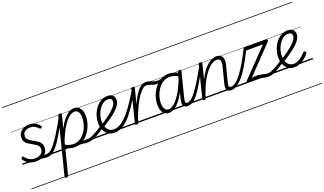

<svg xmlns="http://www.w3.org/2000/svg" viewBox="-109 -1637 4691 2779"><g transform="rotate(-20 2236.5 -247.5)"><path d="M257 -7Q285 -17 310 -22Q335 -27 354.5 -29Q374 -31 385 -31Q394 -31 397.5 -23.5Q401 -16 399 -7Q397 2 390 9.5Q383 17 372 17Q351 17 331 14Q311 11 288 10Q265 9 235 15ZM200 19Q153 19 117 4.5Q81 -10 56.5 -32Q32 -54 19 -75Q14 -83 15 -91Q16 -99 26 -106Q35 -112 42.5 -113Q50 -114 56 -104Q80 -70 116.5 -48.5Q153 -27 202 -27Q238 -27 267 -38.5Q296 -50 313 -73Q330 -96 330 -129Q330 -157 314.5 -176.5Q299 -196 274.5 -210.5Q250 -225 223 -239.5Q196 -254 171.5 -271Q147 -288 131.5 -313Q116 -338 116 -374Q116 -418 138 -450Q160 -482 198.5 -500.5Q237 -519 287 -519Q328 -519 359 -506Q390 -493 411.5 -474.5Q433 -456 444 -439Q450 -430 449 -424.5Q448 -419 437 -411Q429 -405 422 -405.5Q415 -406 408 -413Q382 -443 353.5 -458Q325 -473 283 -473Q233 -473 201.5 -448.5Q170 -424 170 -380Q170 -352 185.5 -332.5Q201 -313 225.5 -298Q250 -283 277.5 -268.5Q305 -254 329.5 -236.5Q354 -219 369.5 -195Q385 -171 385 -135Q385 -86 360.5 -51.5Q336 -17 294 1Q252 19 200 19ZM0 365H535V375H0ZM0 -20H535V0H0ZM0 -505H535V-500H0ZM0 -885H535V-875H0Z M373 17Q362 17 357 9.5Q352 2 353 -7Q354 -16 362.5 -23.5Q371 -31 385 -31Q413 -31 444.5 -55Q476 -79 516.5 -131Q557 -183 609 -268Q661 -353 730 -476Q735 -486 744 -485.5Q753 -485 759 -478Q765 -471 760 -461Q687 -325 632.5 -233Q578 -141 535 -86Q492 -31 453.5 -7Q415 17 373 17ZM535 365V375ZM535 -20V0ZM535 -505V-500ZM535 -885V-875Z M1009 17Q982 17 962.5 14.5Q943 12 925 9.5Q907 7 884 7.5Q861 8 826 13L846 -11Q880 -19 905.5 -23.5Q931 -28 951 -29.5Q971 -31 988 -31Q1005 -31 1021 -31Q1030 -31 1033.5 -23.5Q1037 -16 1035 -7Q1033 2 1026.5 9.5Q1020 17 1009 17ZM534 390Q521 390 514 384Q507 378 511 366L728 -495Q731 -506 737 -510.5Q743 -515 757 -515Q773 -515 779 -509.5Q785 -504 783 -493L732 -293Q773 -372 814.5 -421.5Q856 -471 897 -495Q938 -519 979 -519Q1035 -519 1068.5 -474Q1102 -429 1102 -351Q1102 -303 1088.5 -252Q1075 -201 1049.5 -153Q1024 -105 986 -66.5Q948 -28 899.5 -5.5Q851 17 792 17Q761 17 727.5 7.5Q694 -2 664 -22L564 371Q562 381 555.5 385.5Q549 390 534 390ZM674 -66Q711 -46 741.5 -39Q772 -32 798 -32Q844 -32 882 -51Q920 -70 950.5 -103Q981 -136 1002 -177Q1023 -218 1034 -261.5Q1045 -305 1045 -346Q1045 -381 1037 -409Q1029 -437 1011.5 -453Q994 -469 967 -469Q926 -469 879.5 -431Q833 -393 784.5 -316Q736 -239 688 -120ZM535 365H1172V375H535ZM535 -20H1172V0H535ZM535 -505H1172V-500H535ZM535 -885H1172V-875H535Z M1010 17Q999 17 994 9.5Q989 2 990 -7Q991 -16 999.5 -23.5Q1008 -31 1022 -31Q1039 -31 1066.5 -41.5Q1094 -52 1139 -77Q1184 -102 1252 -147Q1260 -152 1267 -149Q1274 -146 1278 -138.5Q1282 -131 1280.5 -121.5Q1279 -112 1269 -106Q1198 -58 1149 -31Q1100 -4 1067 6.5Q1034 17 1010 17ZM1172 365V375ZM1172 -20V0ZM1172 -505V-500ZM1172 -885V-875Z M1267 -152Q1333 -193 1384 -230.5Q1435 -268 1470.5 -301Q1506 -334 1524.5 -363.5Q1543 -393 1543 -418Q1543 -444 1528 -457Q1513 -470 1485 -470Q1441 -470 1404.5 -444.5Q1368 -419 1342 -378.5Q1316 -338 1302 -291.5Q1288 -245 1288 -203Q1288 -162 1297 -130.5Q1306 -99 1323.5 -77Q1341 -55 1365 -43.5Q1389 -32 1419 -32Q1428 -32 1432 -24.5Q1436 -17 1434.5 -7.5Q1433 2 1427 9.5Q1421 17 1412 17Q1352 17 1312 -12Q1272 -41 1252 -90Q1232 -139 1232 -199Q1232 -250 1250 -306.5Q1268 -363 1302 -411Q1336 -459 1384 -489Q1432 -519 1492 -519Q1531 -519 1554.5 -505.5Q1578 -492 1589 -470.5Q1600 -449 1600 -423Q1600 -389 1580.5 -353.5Q1561 -318 1522.5 -281Q1484 -244 1425.5 -202Q1367 -160 1288 -110ZM1172 365H1660V375H1172ZM1172 -20H1660V0H1172ZM1172 -505H1660V-500H1172ZM1172 -885H1660V-875H1172Z M1411 17Q1402 17 1398 9.5Q1394 2 1395 -7.5Q1396 -17 1402 -24.5Q1408 -32 1418 -32Q1462 -32 1507 -54.5Q1552 -77 1602.5 -127Q1653 -177 1713.5 -261Q1774 -345 1847 -467Q1851 -475 1860 -473Q1869 -471 1875 -464Q1881 -457 1876 -448Q1805 -323 1744.5 -234.5Q1684 -146 1629.5 -90.5Q1575 -35 1521.5 -9Q1468 17 1411 17ZM1659 365V375ZM1659 -20V0ZM1659 -505V-500ZM1659 -885V-875Z M1752 15Q1739 15 1733 10.5Q1727 6 1730 -5L1853 -495Q1856 -506 1862.5 -510.5Q1869 -515 1882 -515Q1898 -515 1904 -509Q1910 -503 1906 -492L1847 -259Q1882 -337 1913.5 -387.5Q1945 -438 1974 -467Q2003 -496 2029 -507.5Q2055 -519 2079 -519Q2091 -519 2095.5 -511.5Q2100 -504 2098 -494Q2096 -484 2089 -477Q2082 -470 2070 -470Q2045 -470 2013 -443.5Q1981 -417 1945 -364.5Q1909 -312 1871 -234.5Q1833 -157 1796 -55L1783 -4Q1780 6 1772.5 10.5Q1765 15 1752 15ZM1660 365H2064V375H1660ZM1660 -20H2064V0H1660ZM1660 -505H2064V-500H1660ZM1660 -885H2064V-875H1660Z M2221 -436Q2200 -436 2182 -441Q2164 -446 2146.5 -452.5Q2129 -459 2111.5 -464.5Q2094 -470 2071 -470Q2060 -470 2055.5 -477Q2051 -484 2051.5 -494.5Q2052 -505 2059.5 -512Q2067 -519 2079 -519Q2106 -519 2127.5 -512.5Q2149 -506 2169 -498Q2189 -490 2209 -484Q2229 -478 2253 -478Q2265 -478 2286 -481Q2307 -484 2320 -489Q2327 -493 2332 -489.5Q2337 -486 2339 -480Q2341 -474 2339.5 -468Q2338 -462 2330 -459Q2313 -452 2293.5 -447Q2274 -442 2255 -439Q2236 -436 2221 -436ZM2064 365V375ZM2064 -20V0ZM2064 -505V-500ZM2064 -885V-875Z M2250 17Q2213 17 2185.5 -3.5Q2158 -24 2143 -61.5Q2128 -99 2128 -151Q2128 -197 2141 -248Q2154 -299 2179.5 -347Q2205 -395 2242.5 -434Q2280 -473 2329 -496Q2378 -519 2437 -519Q2474 -519 2512.5 -507Q2551 -495 2585 -472L2574 -426Q2531 -453 2496 -461.5Q2461 -470 2431 -470Q2385 -470 2346.5 -450.5Q2308 -431 2278 -398.5Q2248 -366 2227 -325Q2206 -284 2195 -240.5Q2184 -197 2184 -156Q2184 -121 2192.5 -93Q2201 -65 2218.5 -49Q2236 -33 2262 -33Q2303 -33 2351.5 -74.5Q2400 -116 2451 -200Q2502 -284 2551 -409L2569 -365Q2517 -233 2463 -148.5Q2409 -64 2355.5 -23.5Q2302 17 2250 17ZM2537 17Q2512 17 2496.5 8Q2481 -1 2473 -17.5Q2465 -34 2465.5 -58Q2466 -82 2474 -111L2570 -495Q2573 -506 2580 -510.5Q2587 -515 2600 -515Q2617 -515 2622 -508.5Q2627 -502 2624 -490L2528 -113Q2516 -69 2520.5 -50Q2525 -31 2549 -31Q2559 -31 2563.5 -23.5Q2568 -16 2566.5 -7Q2565 2 2558 9.5Q2551 17 2537 17ZM2064 365H2699V375H2064ZM2064 -20H2699V0H2064ZM2064 -505H2699V-500H2064ZM2064 -885H2699V-875H2064Z M2537 17Q2526 17 2521 9.5Q2516 2 2517 -7Q2518 -16 2526.5 -23.5Q2535 -31 2549 -31Q2577 -31 2608.5 -55Q2640 -79 2680.5 -131Q2721 -183 2773 -268Q2825 -353 2894 -476Q2899 -486 2908 -485.5Q2917 -485 2923 -478Q2929 -471 2924 -461Q2851 -325 2796.5 -233Q2742 -141 2699 -86Q2656 -31 2617.5 -7Q2579 17 2537 17ZM2699 365V375ZM2699 -20V0ZM2699 -505V-500ZM2699 -885V-875Z M3209 17Q3184 17 3167.5 8Q3151 -1 3143.5 -17.5Q3136 -34 3136.5 -58Q3137 -82 3145 -111L3205 -345Q3216 -387 3215 -414.5Q3214 -442 3200 -455.5Q3186 -469 3158 -469Q3126 -469 3086.5 -447Q3047 -425 3004.5 -376Q2962 -327 2918.5 -248Q2875 -169 2836 -56L2823 -4Q2821 6 2814.5 10.5Q2808 15 2793 15Q2781 15 2773.5 10Q2766 5 2769 -5L2892 -495Q2895 -506 2901 -510.5Q2907 -515 2921 -515Q2937 -515 2943 -509Q2949 -503 2946 -492L2889 -261Q2923 -333 2960 -382.5Q2997 -432 3034 -462Q3071 -492 3105.5 -505.5Q3140 -519 3170 -519Q3208 -519 3233.5 -501.5Q3259 -484 3267 -445.5Q3275 -407 3259 -345L3199 -113Q3187 -70 3191 -50.5Q3195 -31 3221 -31Q3231 -31 3235 -23.5Q3239 -16 3238 -7Q3237 2 3229.5 9.5Q3222 17 3209 17ZM2699 365H3370V375H2699ZM2699 -20H3370V0H2699ZM2699 -505H3370V-500H2699ZM2699 -885H3370V-875H2699Z M3208 17Q3197 17 3192.5 9.5Q3188 2 3189.5 -7Q3191 -16 3199 -23.5Q3207 -31 3220 -31Q3255 -31 3295.5 -61.5Q3336 -92 3381 -150.5Q3426 -209 3475.5 -293Q3525 -377 3579 -485Q3583 -492 3590 -493Q3597 -494 3604 -490.5Q3611 -487 3614.5 -481Q3618 -475 3614 -466Q3565 -369 3521.5 -291Q3478 -213 3437 -155.5Q3396 -98 3357.5 -59.5Q3319 -21 3282 -2Q3245 17 3208 17ZM3370 365H3453V375H3370ZM3370 -20H3453V0H3370ZM3370 -505H3453V-500H3370ZM3370 -885H3453V-875H3370Z M3785 17Q3754 17 3724.5 10.5Q3695 4 3663 -2.5Q3631 -9 3590 -9Q3568 -9 3546.5 -7Q3525 -5 3506.5 -3Q3488 -1 3474 0Q3465 0 3461 -6.5Q3457 -13 3459 -22.5Q3461 -32 3467 -38L3864 -450H3586Q3577 -450 3574 -456Q3571 -462 3573 -475Q3577 -488 3583 -494Q3589 -500 3598 -500H3933Q3944 -500 3948.5 -493.5Q3953 -487 3951.5 -478Q3950 -469 3942 -461L3548 -51Q3569 -55 3584.5 -55.5Q3600 -56 3616 -56Q3651 -56 3683.5 -50Q3716 -44 3745 -37.5Q3774 -31 3797 -31Q3806 -31 3810 -25Q3814 -19 3812 -7Q3811 5 3803 11Q3795 17 3785 17ZM3452 365H3947V375H3452ZM3452 -20H3947V0H3452ZM3452 -505H3947V-500H3452ZM3452 -885H3947V-875H3452Z M3785 17Q3774 17 3769 9.5Q3764 2 3765 -7Q3766 -16 3774.5 -23.5Q3783 -31 3797 -31Q3814 -31 3841.5 -41.5Q3869 -52 3914 -77Q3959 -102 4027 -147Q4035 -152 4042 -149Q4049 -146 4053 -138.5Q4057 -131 4055.5 -121.5Q4054 -112 4044 -106Q3973 -58 3924 -31Q3875 -4 3842 6.5Q3809 17 3785 17ZM3947 365V375ZM3947 -20V0ZM3947 -505V-500ZM3947 -885V-875Z M4181 17Q4123 17 4084.5 -12Q4046 -41 4026.5 -90Q4007 -139 4007 -199Q4007 -250 4025 -306.5Q4043 -363 4077 -411Q4111 -459 4159 -489Q4207 -519 4267 -519Q4306 -519 4329.5 -505.5Q4353 -492 4364 -470.5Q4375 -449 4375 -423Q4375 -389 4355.5 -353.5Q4336 -318 4297.5 -281Q4259 -244 4200.5 -202Q4142 -160 4063 -110L4042 -152Q4108 -193 4159 -230.5Q4210 -268 4245.5 -301Q4281 -334 4299.5 -363.5Q4318 -393 4318 -418Q4318 -444 4303 -457Q4288 -470 4260 -470Q4216 -470 4179.5 -444.5Q4143 -419 4117 -378.5Q4091 -338 4077 -291.5Q4063 -245 4063 -203Q4063 -149 4078.5 -111Q4094 -73 4122.5 -53Q4151 -33 4189 -33Q4228 -33 4262.5 -51Q4297 -69 4325.5 -94.5Q4354 -120 4373 -141Q4381 -151 4389.5 -150Q4398 -149 4405 -142Q4412 -136 4414 -128Q4416 -120 4409 -111Q4384 -78 4348 -49Q4312 -20 4270 -1.5Q4228 17 4181 17ZM3947 365H4473V375H3947ZM3947 -20H4473V0H3947ZM3947 -505H4473V-500H3947ZM3947 -885H4473V-875H3947Z"/></g></svg>

Font: Playwrite IS Guides
Style: Regular
Weight: 400
Designer: Veronika Burian, José Scaglione
Foundry: TypeTogether
Version: Version 1.003